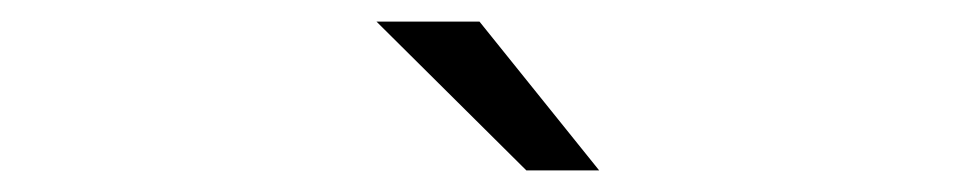

<svg xmlns="http://www.w3.org/2000/svg" viewBox="-20 -767 890 178"><path d="M535.5 -609H468L329 -747H424.5Z"/></svg>

Font: League Mono Wide Light
Style: Regular
Weight: 300
Width: 8
Designer: Tyler Finck
Foundry: The League of Moveable Type / Tyler Finck
Version: Version 2.210